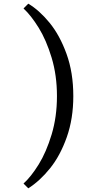

<svg xmlns="http://www.w3.org/2000/svg" viewBox="-20 -812 529 1045"><path d="M108 187Q149 150 190.5 83Q232 16 261 -80Q290 -176 290 -289Q290 -402 261 -498Q232 -594 190.5 -661Q149 -728 108 -766L134 -792Q193 -757 249 -689Q305 -621 342 -519Q379 -417 379 -289Q379 -166 343.5 -65.5Q308 35 252.5 104Q197 173 134 213Z"/></svg>

Font: Be Vietnam
Style: Regular
Weight: 400
Designer: Gabriel Lam
Foundry: TypeRant
Version: Version 4.000